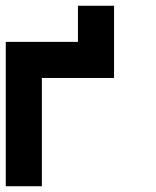

<svg xmlns="http://www.w3.org/2000/svg" viewBox="-20 -645 540 665"><path d="M125 0H0V-500H250V-625H375V-375H125Z"/></svg>

Font: Tiny5
Style: Regular
Weight: 400
Designer: Stefan Schmidt
Foundry: Made with Bits'n'Picas by Kreative Software
Version: Version 1.002; ttfautohint (v1.8.4.7-5d5b)